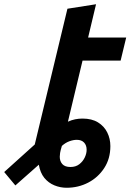

<svg xmlns="http://www.w3.org/2000/svg" viewBox="-126 -701 626 906"><path d="M188.2 185Q158.5 185 130.6 173.6Q102.8 162.2 83.2 138.4Q63.8 114.5 57.2 76.2Q57.2 76.2 57.2 76.2Q57.2 76.2 57.2 76.2L-53.5 174L-106.2 110.8L38 -19.2L192.2 -659.8L327.2 -681L289.8 -524H469.5L443.2 -415H263.5L194.5 -126.8Q212 -134.8 229 -138.1Q246 -141.5 263.2 -141.5Q307.2 -141.5 336.4 -123.5Q365.5 -105.5 380.1 -76Q394.8 -46.5 394.8 -11.5Q394.8 47.8 365.8 92.1Q336.8 136.5 290.1 160.8Q243.5 185 188.2 185ZM206.5 87Q231.2 87 248.1 74Q265 61 273.9 42.2Q282.8 23.5 282.8 5.8Q282.8 -15.8 270.6 -28.5Q258.5 -41.2 236.5 -41.2Q220.2 -41.2 201.6 -34.5Q183 -27.8 166 -12.5Q159.2 9.8 157.6 20.5Q156 31.2 156 38.5Q156 59.8 168.2 73.4Q180.5 87 206.5 87Z"/></svg>

Font: Ubuntu Sans
Style: Italic
Weight: 400
Italic angle: -13.5°
Designer: Dalton Maag Ltd
Foundry: Dalton Maag Ltd
Version: Version 1.006